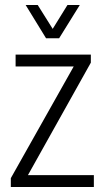

<svg xmlns="http://www.w3.org/2000/svg" viewBox="-20 -743 418 763"><path d="M23 0V-35L273 -479H42V-526H341V-494L91 -47H353V0ZM82 -723H130L204 -605H175L248 -723H297L215 -591H163Z"/></svg>

Font: Archivo Condensed ExtraLight
Style: Regular
Weight: 250
Width: 3
Designer: Hector Gatti
Foundry: Omnibus-Type
Version: Version 2.001